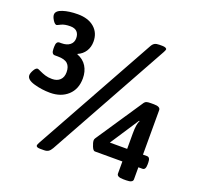

<svg xmlns="http://www.w3.org/2000/svg" viewBox="-124 -837 997 970"><g transform="rotate(20 375.0 -351.5)"><path d="M9 -331Q9 -342 18.5 -359Q28 -376 38 -376Q41 -376 55.5 -369Q70 -362 86 -357Q102 -352 123 -352Q150 -352 165.5 -367Q181 -382 181 -409Q181 -439 165 -454Q149 -469 112 -469H96Q78 -469 78 -498V-509Q78 -538 96 -538H107Q135 -538 151.5 -551Q168 -564 168 -587Q168 -609 156 -621.5Q144 -634 120 -634Q89 -634 71.5 -625Q54 -616 51 -616Q42 -616 31.5 -632.5Q21 -649 21 -661Q21 -682 54.5 -693Q88 -704 135 -704Q191 -704 223.5 -676Q256 -648 256 -601Q256 -571 241.5 -548.5Q227 -526 201 -515V-513Q235 -500 252 -472.5Q269 -445 269 -408Q269 -350 232.5 -316.5Q196 -283 137 -283Q93 -283 51 -295Q9 -307 9 -331ZM600 -17V-82H452Q443 -82 435 -101.5Q427 -121 427 -133Q427 -139 431 -145L600 -397Q605 -404 613 -406Q621 -408 635 -408H651Q686 -408 686 -389V-150H708Q725 -150 725 -121V-111Q725 -82 708 -82H686V-17Q686 1 651 1H635Q600 1 600 -17ZM601 -150V-234Q601 -284 612 -303L609 -304L508 -150ZM166 -11Q166 -14 172 -26L534 -679Q541 -691 550 -695.5Q559 -700 574 -700H590Q601 -700 607.5 -697Q614 -694 614 -689Q614 -686 608 -674L249 -26Q241 -12 232 -6Q223 0 208 0H187Q166 0 166 -11Z"/></g></svg>

Font: Asap-Bold
Style: Bold
Weight: 700
Designer: Pablo Cosgaya
Foundry: Omnibus-Type
Version: Version 2.000; ttfautohint (v1.8)